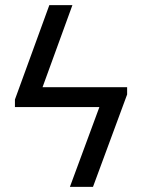

<svg xmlns="http://www.w3.org/2000/svg" viewBox="-20 -727 553 747"><path d="M474.6 -359.4 341.8 0H252L366.7 -310.5H38.1V-339.8L171.9 -707H261.7L145.5 -387.7H474.6Z"/></svg>

Font: Pretendard JP
Style: Regular
Weight: 400
Designer: Base glyphs from Inter by Rasmus Andersson; Hangeul glyphs from Noto Sans CJK(Source Han Sans) by Jang Soo-young and Kan
Foundry: Kil Hyung-jin
Version: Version 1.309